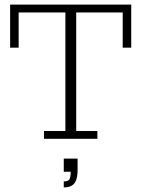

<svg xmlns="http://www.w3.org/2000/svg" viewBox="-20 -603 614 834"><path d="M171 0V-34H264V-549H61V-396H24V-583H550V-396H513V-549H311V-34H403V0ZM257 211V185Q276 185 281.5 176Q287 167 287 143H257V86H317V135Q317 160 311.5 177Q306 194 293 202.5Q280 211 257 211Z"/></svg>

Font: Rokkitt ExtraLight
Style: Regular
Weight: 250
Version: Version 3.103